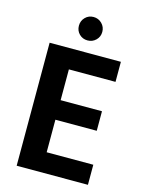

<svg xmlns="http://www.w3.org/2000/svg" viewBox="-132 -976 795 1054"><g transform="rotate(15 266.0 -449.0)"><path d="M209 -585V-410H444V-299H209V-114H474V0H69V-699H474V-585ZM266 -765Q238 -765 219 -784Q200 -803 200 -831Q200 -859 219 -878.5Q238 -898 266 -898Q294 -898 313.5 -878.5Q333 -859 333 -831Q333 -803 313.5 -784Q294 -765 266 -765Z"/></g></svg>

Font: MSTAGE SemiBold
Style: Regular
Weight: 600
Designer: Ninad Kale (Devanagari), Jonny Pinhorn (Latin)
Foundry: Indian Type Foundry
Version: 4.004